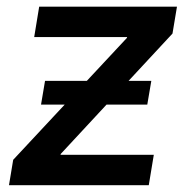

<svg xmlns="http://www.w3.org/2000/svg" viewBox="-20 -542 548 562"><path d="M6.3 0 18.6 -74.2 351.6 -431.2 352.1 -433.6H80.1L94.7 -522.5H498L484.9 -443.8L157.7 -91.3L157.2 -88.9H430.2L415.5 0ZM100.1 -235.8 111.8 -305.2H422.9L411.1 -235.8Z"/></svg>

Font: Inter 28pt Medium
Style: Italic
Weight: 500
Italic angle: -9.3988°
Designer: Rasmus Andersson
Foundry: rsms
Version: Version 4.001;git-66647c0bb